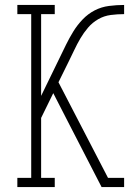

<svg xmlns="http://www.w3.org/2000/svg" viewBox="-20 -755 540 775"><path d="M50 0V-37H106V-698H50V-735H201V-698H146V-368L220 -520Q233 -547 246.5 -574.5Q260 -602 276 -628Q292 -654 313.5 -676.5Q335 -699 362 -713Q389 -727 420 -731Q451 -735 481 -735V-698Q454 -698 427 -694.5Q400 -691 376.5 -677.5Q353 -664 335.5 -643.5Q318 -623 304.5 -600Q291 -577 279.5 -552.5Q268 -528 256 -504L216 -423L416 -37H481V0H390L253 -266L195 -379L146 -279V-37H201V0Z"/></svg>

Font: Iosevka Slab Extralight
Style: Regular
Weight: 200
Monospace: yes
Designer: Belleve Invis
Foundry: Belleve Invis
Version: Version 11.1.1; ttfautohint (v1.8.3)